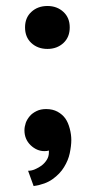

<svg xmlns="http://www.w3.org/2000/svg" viewBox="-20 -502 321 644"><path d="M64 -410.2Q64 -442.4 85 -461.9Q106.4 -481.9 139.2 -481.9Q171.4 -481.9 192.9 -461.9Q213.9 -442.4 213.9 -410.2Q213.9 -377.4 192.9 -357.9Q171.4 -337.9 139.2 -337.9Q106.4 -337.9 85 -357.9Q64 -377.4 64 -410.2ZM219.2 -32.2Q219.2 -13.2 213.9 12.2Q209 35.6 194.8 58.6Q181.2 81.1 156.7 98.6Q132.8 116.2 92.8 122.1L74.2 70.8Q85.9 70.8 97.2 65.9Q111.3 59.6 119.6 53.2Q130.4 44.9 137.2 33.7Q144 22.9 144 8.8V2.9Q138.7 4.9 128.9 4.9Q103.5 4.9 82.5 -15.1Q62 -35.2 62 -64.9Q62 -76.7 66.4 -89.8Q70.3 -101.1 80.1 -112.8Q87.9 -122.1 102.5 -129.4Q116.2 -136.2 134.8 -136.2Q156.7 -136.2 172.9 -127.4Q189.5 -118.2 199.2 -104.5Q208.5 -91.3 213.9 -70.8Q219.2 -50.8 219.2 -32.2Z"/></svg>

Font: Post Grotesk Medium
Style: Medium
Weight: 500
Version: Version 1.0